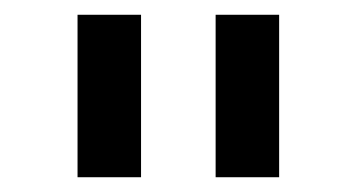

<svg xmlns="http://www.w3.org/2000/svg" viewBox="-20 -669 483 260"><path d="M171 -429V-649H85V-429ZM358 -429V-649H272V-429Z"/></svg>

Font: Gamestation Text
Style: Bold
Weight: 400
Designer: Jonas Hecksher
Foundry: Jonas Hecksher, Playtypeª, e-types AS
Version: Version 1.003